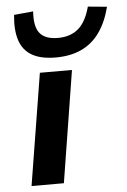

<svg xmlns="http://www.w3.org/2000/svg" viewBox="-54 -806 559 846"><g transform="rotate(-5 225.5 -383.0)"><path d="M51 0 131 -494H273L194 0ZM207 -555Q142 -555 102.5 -577.5Q63 -600 48 -645.5Q33 -691 40 -758L125 -766Q120 -699 144 -669.5Q168 -640 224 -640Q279 -640 314 -669.5Q349 -699 367 -766L451 -758Q434 -691 401.5 -645.5Q369 -600 320.5 -577.5Q272 -555 207 -555Z"/></g></svg>

Font: Nunito Sans 10pt Expanded
Style: Bold Italic
Weight: 700
Width: 7
Italic angle: -9°
Designer: Vernon Adams
Foundry: Vernon Adams
Version: Version 3.101;gftools[0.9.27]